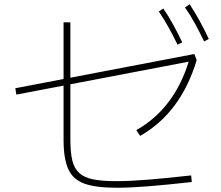

<svg xmlns="http://www.w3.org/2000/svg" viewBox="-20 -867 1040 903"><path d="M528 16Q430 16 376.5 -3.5Q323 -23 301 -72Q279 -121 279 -209V-762H311V-209Q311 -150 320 -112.5Q329 -75 352.5 -53.5Q376 -32 418 -23.5Q460 -15 527 -15Q590 -15 676.5 -22Q763 -29 879 -42L882 -11Q767 2 679.5 9Q592 16 528 16ZM639 -228 621 -255Q710 -305 772.5 -387Q835 -469 870 -585L878 -579L57 -422L52 -452L894 -613L905 -584Q830 -336 639 -228ZM815 -657Q795 -698 773.5 -737Q752 -776 727 -813L748 -827Q774 -789 796 -748.5Q818 -708 837 -668ZM940 -672Q920 -714 898 -754.5Q876 -795 850 -832L872 -847Q898 -807 920.5 -766Q943 -725 962 -684Z"/></svg>

Font: Murecho Thin ExtraLight
Style: Regular
Weight: 250
Version: Version 1.010